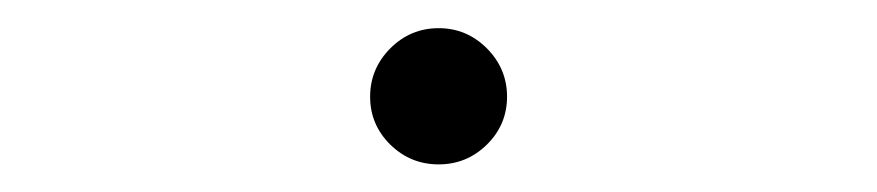

<svg xmlns="http://www.w3.org/2000/svg" viewBox="-20 -547 626 137"><path d="M293 -429.7Q272.9 -429.7 258.5 -443.8Q244.1 -458 244.1 -478Q244.1 -498 258.5 -512.5Q272.9 -526.9 293 -526.9Q313 -526.9 327.4 -512.5Q341.8 -498 341.8 -478Q341.8 -458 327.4 -443.8Q313 -429.7 293 -429.7Z"/></svg>

Font: Cascadia Code NF ExtraLight
Style: Regular
Weight: 200
Monospace: yes
Designer: Aaron Bell
Foundry: Saja Typeworks
Version: Version 2404.023; ttfautohint (v1.8.4)